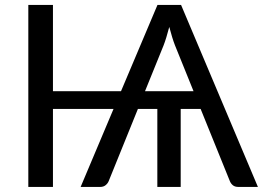

<svg xmlns="http://www.w3.org/2000/svg" viewBox="-20 -736 1036 756"><path d="M742 -377 669 -557.5Q663.5 -571.5 657.8 -590Q652 -608.5 646.5 -630Q641 -608.5 635.2 -589.8Q629.5 -571 624 -557L551 -377ZM995.5 0H918Q905 0 897 -6.5Q889 -13 885 -23L770 -307H691.5V0H599.5V-307H523L408 -23Q404.5 -14 396 -7Q387.5 0 375 0H297.5L427 -307H188.5V0H91.5V-716.5H188.5V-377H456.5L600 -716.5H693Z"/></svg>

Font: Lato
Style: Regular
Weight: 400
Designer: Lukasz Dziedzic with Adam Twardoch and Botio Nikoltchev
Foundry: tyPoland Lukasz Dziedzic
Version: Version 2.015; 2015-08-06; http://www.latofonts.com/